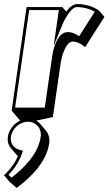

<svg xmlns="http://www.w3.org/2000/svg" viewBox="-25 -548 538 951"><path d="M32.7 0 59.9 31.8 74.8 49.2C43.7 63.9 19.1 94.4 13.9 130C10.7 152.2 16.9 171.6 29.2 186L56.5 217.9C58.7 220.5 61.1 222.9 63.7 225.2C39.8 281.9 -5.4 320 -5.4 320L21.8 351.8L57.3 382.8C127.8 330.8 205.3 254.8 218.7 161.8C222.3 136.7 215.6 114.1 201.7 97.9L174.5 66C168.8 59.4 161.8 53.7 153.9 49.5L236.9 31.8L275.8 -238.2C277.7 -251.2 296.4 -342.2 335.2 -342.2C367.7 -342.2 396.6 -314.2 396.6 -314.2L492.2 -464.2L465 -496C465 -496 423.6 -528 357.6 -528C336.4 -528 317.5 -510.1 302.9 -490.4L283.6 -513H106.6ZM49.8 -15 119.4 -498H266.4L241 -321.2L287.9 -435.1C289.5 -439 324.9 -513 355.4 -513C397.6 -513 429.7 -498.5 444.5 -490.1L367 -368.5C353.9 -377.6 334.6 -389 310.2 -389C250.1 -389 234.5 -276.4 233.6 -270L196.8 -15ZM112.7 55C154.4 55 182.5 88.2 176.5 130C164.8 211.5 97.8 281.7 32.5 331.7L16.9 318.1C35.2 299.4 67.6 262 83.8 212.7L88.4 198.7L75 195.4C43.7 187.8 24.3 162.1 28.9 130C35 88.1 73.3 55 112.7 55Z"/></svg>

Font: Blink
Style: 3DObl
Weight: 400
Designer: Mew Too
Foundry: Cannot Into Space Fonts
Version: Version 001.000